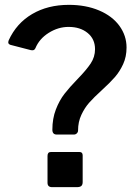

<svg xmlns="http://www.w3.org/2000/svg" viewBox="-20 -772 572 792"><path d="M16 -606Q48 -676 112.5 -714Q177 -752 264 -752Q334 -752 388.5 -729Q443 -706 472.5 -665.5Q502 -625 502 -576Q502 -538 488 -507.5Q474 -477 454 -454Q434 -431 400 -400Q367 -370 348 -348.5Q329 -327 315.5 -298Q302 -269 302 -234Q302 -227 297 -222Q292 -217 285 -217H214Q196 -217 196 -237Q196 -283 210.5 -320.5Q225 -358 246 -385Q267 -412 300 -446Q336 -483 354 -510Q372 -537 372 -569Q372 -611 341.5 -636Q311 -661 263 -661Q220 -661 181 -636.5Q142 -612 126 -573Q123 -567 119 -565.5Q115 -564 108 -565L23 -587Q10 -591 16 -606ZM321 -21Q321 -10 315.5 -5Q310 0 297 0H195Q176 0 176 -18V-129Q176 -145 190 -145H308Q321 -145 321 -131Z"/></svg>

Font: n
Style: Regular
Weight: 600
Designer: Pablo Impallari, Rodrigo Fuenzalida
Foundry: Impallari Type
Version: Version 1.002; ttfautohint (v1.5)